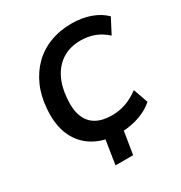

<svg xmlns="http://www.w3.org/2000/svg" viewBox="-201 -859 1104 1169"><g transform="rotate(-30 351.0 -274.0)"><path d="M271 167 307 -61H432L395 167ZM393 10Q291 10 218 -31Q145 -72 109 -150Q73 -228 82 -339Q88 -425 118.5 -494Q149 -563 199 -612.5Q249 -662 318 -688.5Q387 -715 470 -715Q542 -715 602 -693.5Q662 -672 700 -633L646 -529Q606 -565 562 -581.5Q518 -598 465 -598Q394 -598 341 -566Q288 -534 257 -474.5Q226 -415 220 -334Q213 -257 233 -206.5Q253 -156 297 -131.5Q341 -107 406 -107Q455 -107 501.5 -122.5Q548 -138 597 -174L633 -71Q603 -44 564 -26Q525 -8 481.5 1Q438 10 393 10Z"/></g></svg>

Font: Nunito Sans 9pt
Style: Bold Italic
Weight: 700
Italic angle: -9°
Version: Version 3.101;gftools[0.9.27]